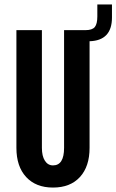

<svg xmlns="http://www.w3.org/2000/svg" viewBox="-20 -836 525 866"><path d="M384 -169Q384 -85 340.5 -37.5Q297 10 219 10Q142 10 98 -37.5Q54 -85 54 -169V-700H169V-169Q169 -132 182.5 -111Q196 -90 219 -90Q269 -90 269 -169V-700H365Q396 -700 407.5 -714Q419 -728 419 -762V-816H485V-757Q485 -653 384 -650Z"/></svg>

Font: Gully ECD Medium
Style: Regular
Weight: 500
Width: 2
Designer: jaikishan Patel
Foundry: MagicType
Version: Version 1.000;Glyphs 3.2 (3242)